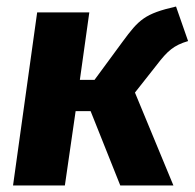

<svg xmlns="http://www.w3.org/2000/svg" viewBox="-20 -569 597 589"><path d="M179 0 212 -228H258L349 0H512L394 -285L461 -370C494 -413 513 -430 557 -443L520 -549C424 -527 406 -509 356 -441L270 -324H225L254 -531H94L20 0Z"/></svg>

Font: Fira Sans OT
Style: Bold Italic
Weight: 700
Italic angle: -8°
Designer: Carrois Corporate & Edenspiekermann
Foundry: Carrois Corporate GbR & Edenspiekermann AG
Version: Version 2.001